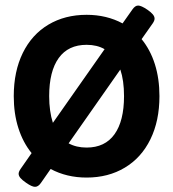

<svg xmlns="http://www.w3.org/2000/svg" viewBox="-20 -645 640 709"><path d="M550.8 -576.2Q550.8 -568.4 543.5 -558.1L502.9 -500.5Q535.2 -460.9 552 -407.7Q568.8 -354.5 568.8 -290Q568.8 -198.7 535.4 -130.6Q502 -62.5 440.9 -25.9Q379.9 10.7 299.8 10.7Q226.1 10.7 167 -21L130.9 30.8Q121.1 44.9 109.4 44.9Q97.7 44.9 76.2 29.8Q62 20 55.4 12.2Q48.8 4.4 48.8 -3.4Q48.8 -10.7 56.2 -21.5L96.7 -79.6Q64.9 -118.7 47.9 -171.9Q30.8 -225.1 30.8 -290Q30.8 -381.3 64.2 -449.5Q97.7 -517.6 158.7 -554Q219.7 -590.3 299.8 -590.3Q373.5 -590.3 432.6 -558.6L469.2 -610.4Q479 -624.5 490.2 -624.5Q501.5 -624.5 523.9 -609.4Q538.1 -599.6 544.4 -591.8Q550.8 -584 550.8 -576.2ZM161.6 -290Q161.6 -233.9 175.3 -191.4L366.2 -463.4Q338.4 -479.5 299.8 -479.5Q231.9 -479.5 196.8 -430.7Q161.6 -381.8 161.6 -290ZM299.8 -100.1Q367.7 -100.1 402.8 -149.2Q438 -198.2 438 -290Q438 -347.7 424.3 -388.2L233.4 -115.7Q261.7 -100.1 299.8 -100.1Z"/></svg>

Font: Courier Prime
Style: Bold
Weight: 700
Designer: Alan Dague-Greene, Quote-Unquote Apps
Foundry: Quote-Unquote Apps
Version: Version 3.018